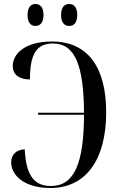

<svg xmlns="http://www.w3.org/2000/svg" viewBox="-20 -932 600 962"><path d="M327 -802C349 -802 367 -817 367 -857C367 -897 349 -912 327 -912C304 -912 286 -897 286 -857C286 -817 304 -802 327 -802ZM157 -802C180 -802 198 -817 198 -857C198 -897 180 -912 157 -912C136 -912 118 -897 118 -857C118 -817 136 -802 157 -802ZM233 10C411 10 512 -133 512 -369C512 -586 427 -724 240 -724C107 -724 44 -664 44 -601C44 -555 80 -534 130 -534C130 -661 163 -714 245 -714C358 -714 399 -601 401 -367H171V-357H401C400 -113 352 0 235 0C150 0 110 -55 104 -184C61 -182 36 -157 36 -118C36 -55 100 10 233 10Z"/></svg>

Font: Noto Serif Display Condensed Medium
Style: Regular
Weight: 500
Width: 3
Designer: Monotype Design Team
Foundry: Monotype Imaging Inc.
Version: Version 2.009